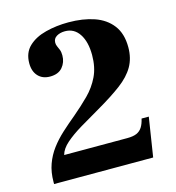

<svg xmlns="http://www.w3.org/2000/svg" viewBox="-102 -759 775 846"><g transform="rotate(-15 286.0 -336.0)"><path d="M41 0V-9Q41 -54 54 -90Q67 -126 89.5 -156Q112 -186 141.5 -213Q171 -240 205 -268Q244 -301 277 -334Q310 -367 330 -408.5Q350 -450 350 -506Q350 -566 326.5 -602Q303 -638 261 -638Q239 -638 223 -628.5Q207 -619 207 -600Q207 -591 211 -582.5Q215 -574 219 -564Q223 -554 223 -538Q223 -507 204 -484.5Q185 -462 147 -462Q113 -462 93 -483.5Q73 -505 73 -542Q73 -590 103 -618.5Q133 -647 182 -659.5Q231 -672 286 -672Q352 -672 403 -654.5Q454 -637 483.5 -598.5Q513 -560 513 -498Q513 -448 491.5 -410.5Q470 -373 426 -340Q382 -307 313 -267Q266 -240 223.5 -214.5Q181 -189 152.5 -164Q124 -139 117 -112H405Q432 -112 448 -119Q464 -126 473.5 -141Q483 -156 488 -179H521L493 0Z"/></g></svg>

Font: Frank Ruhl Libre ExtraBold
Style: Regular
Weight: 800
Designer: Yanek Iontef
Foundry: Fontef
Version: Version 6.003;gftools[0.9.30]